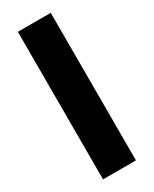

<svg xmlns="http://www.w3.org/2000/svg" viewBox="-209 -864 733 915"><g transform="rotate(-30 157.5 -406.0)"><path d="M67 0V-812H248V0Z"/></g></svg>

Font: Koeln Type Sans ExtraBold
Style: Regular
Weight: 800
Designer: Eben Sorkin
Foundry: Eben Sorkin
Version: Version 2.001